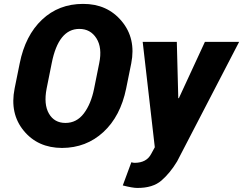

<svg xmlns="http://www.w3.org/2000/svg" viewBox="-20 -741 1234 975"><path d="M382.8 -594.2Q276.9 -594.2 242.7 -420.4L216.8 -291.5Q201.2 -211.4 228.5 -164.1Q255.9 -116.7 312.5 -116.7Q369.1 -116.7 405.8 -165Q442.4 -213.4 458 -291.5L483.9 -420.4Q500 -498.5 469.7 -546.4Q439.5 -594.2 382.8 -594.2ZM294.9 10.3Q171.9 9.8 100.6 -77.1Q28.8 -164.1 54.2 -291.5L80.1 -419.4Q108.4 -561 193.4 -641.1Q278.3 -721.2 401.4 -721.2Q524.4 -721.7 597.7 -633.8Q671.4 -545.9 646.5 -419.4L620.6 -291.5Q591.8 -150.4 504.9 -70.3Q418 9.8 294.9 10.3ZM663.1 85.9Q724.6 85.9 748 40L766.1 6.8L704.6 -528.3H877.9L885.3 -242.7L888.2 -242.2L1020.5 -528.3H1194.3L879.4 78.6Q843.8 137.7 799.8 175.8Q755.9 213.9 676.8 213.4Q653.3 213.4 603.5 200.7L647 83Q657.7 85.9 663.1 85.9Z"/></svg>

Font: Roboto-BlackItalic
Style: Italic
Weight: 900
Italic angle: -12°
Designer: Google
Version: Version 1.100141; 2013